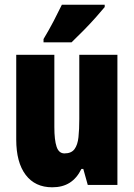

<svg xmlns="http://www.w3.org/2000/svg" viewBox="-20 -786 569 816"><path d="M479 -553V0H353L334 -68H326Q307 -29 276.5 -9.5Q246 10 202 10Q129 10 89 -43Q49 -96 49 -193V-553H211V-246Q211 -191 220.5 -162.5Q230 -134 254 -134Q283 -134 296.5 -152Q310 -170 313.5 -203Q317 -236 317 -280V-553ZM425 -756Q411 -739 387.5 -712.5Q364 -686 336.5 -658Q309 -630 284 -606H165V-620Q189 -660 208 -696.5Q227 -733 243 -766H425Z"/></svg>

Font: Noto Sans Tamil ExtraCondensed Black
Style: Regular
Weight: 900
Width: 2
Designer: Jelle Bosma - Monotype Design Team
Foundry: Monotype Imaging Inc.
Version: Version 2.004; ttfautohint (v1.8.4.7-5d5b)